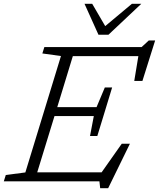

<svg xmlns="http://www.w3.org/2000/svg" viewBox="-45 -955 837 1011"><path d="M482.5 36 478.5 0H-25L-14.5 -33.5L88.5 -47L276 -660L178 -673.5L188.5 -707H700.5L738.5 -742H772L705 -529H662L683.5 -659.5H338.5L256.5 -391H463.5L507 -494.5H545.5L506.5 -366.5L467.5 -239H429L449 -344H242L151 -47.5H490L596 -198H639L524.5 36ZM699 -935 526 -772H473.5L400 -935H440.5L509 -817.5L649.5 -935Z"/></svg>

Font: Newsreader Caption Light
Style: Italic
Weight: 300
Italic angle: -17°
Designer: Hugues Gentile
Foundry: Production Type
Version: Version 1.001